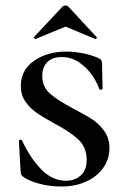

<svg xmlns="http://www.w3.org/2000/svg" viewBox="-20 -668 452 700"><path d="M249 -271Q292 -249 317.5 -232Q343 -215 361 -189Q379 -163 379 -128Q379 -89 357 -57Q335 -25 295 -6.5Q255 12 204 12Q161 12 122 1.5Q83 -9 64 -24Q56 -28 55 -45L49 -153V-154Q49 -158 54 -158.5Q59 -159 61 -155Q88 -95 129 -52Q170 -9 221 -9Q252 -9 274 -28Q296 -47 296 -85Q296 -131 265.5 -159.5Q235 -188 176 -219Q136 -241 112.5 -257.5Q89 -274 72.5 -298Q56 -322 56 -355Q56 -413 104.5 -446.5Q153 -480 222 -480Q252 -480 283.5 -473.5Q315 -467 337 -457Q346 -453 349 -449Q352 -445 352 -438L354 -346Q354 -342 349 -341Q344 -340 342 -343Q336 -363 318.5 -390Q301 -417 271.5 -438.5Q242 -460 205 -460Q170 -460 152 -441Q134 -422 134 -392Q134 -351 163 -326Q192 -301 249 -271ZM219 -648Q225 -648 230 -643L332 -533Q333 -533 333 -531Q333 -529 330.5 -527Q328 -525 327 -526L219 -571L110 -526Q108 -525 105 -528.5Q102 -532 104 -533L207 -643Q212 -648 219 -648Z"/></svg>

Font: Cormorant Unicase SemiBold
Style: Regular
Weight: 600
Designer: Christian Thalmann (Catharsis Fonts)
Foundry: Catharsis Fonts
Version: Version 4.000